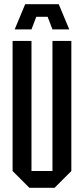

<svg xmlns="http://www.w3.org/2000/svg" viewBox="-20 -895 400 915"><path d="M40 -80V-700H130V-80H230V-700H320V-80L240 0H120ZM130 -755H50L100 -875H260L310 -755H230L207 -815H153Z"/></svg>

Font: Tektur Condensed
Style: Regular
Weight: 400
Width: 3
Designer: Adam Jagosz
Foundry: Adam Jagosz
Version: Version 1.005;gftools[0.9.30]